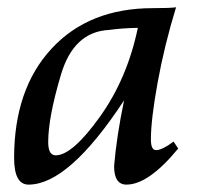

<svg xmlns="http://www.w3.org/2000/svg" viewBox="-20 -495 565 525"><path d="M132.3 -70.3Q177.7 -70.3 252.9 -175.3Q328.1 -280.3 356.9 -418.9Q313 -418 277.8 -413.1Q181.6 -408.2 146.7 -291Q111.8 -173.8 111.8 -106.4Q111.8 -70.3 132.3 -70.3ZM325.7 9.8Q292 9.8 292 -41Q298.8 -122.1 319.3 -220.7Q168 9.8 58.1 9.8Q18.6 9.8 18.6 -63Q18.6 -251.5 121.1 -362.1Q223.6 -472.7 397.9 -472.7Q445.3 -472.7 461.4 -475.1Q429.7 -371.6 411.1 -269.8Q392.6 -168 392.6 -113.8Q392.6 -84.5 406.7 -84.5Q423.3 -84.5 454.6 -107.9L467.3 -88.9Q386.2 9.8 325.7 9.8Z"/></svg>

Font: Kelvinch
Style: Italic
Weight: 400
Italic angle: -10°
Designer: Paul James Miller
Foundry: High-Logic / Made with FontCreator
Version: Version 3.40;July 22, 2017;FontCreator 11.0.0.2388 64-bit